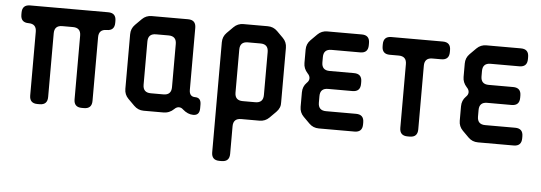

<svg xmlns="http://www.w3.org/2000/svg" viewBox="-47 -620 2733 970"><g transform="rotate(5 1319.5 -135.5)"><path d="M110 -32Q110 8 150 8H161Q201 8 201 -32V-355Q201 -395 241 -395H295Q335 -395 335 -355V-32Q335 8 375 8H386Q426 8 426 -32V-355Q426 -395 466 -395Q506 -395 506 -435V-445Q506 -485 466 -485H70Q30 -485 30 -445V-435Q30 -395 70 -395Q110 -395 110 -355Z M676 -136V-355Q676 -395 716 -395H780Q820 -395 820 -355V-136Q820 -96 780 -96H716Q676 -96 676 -136ZM638 -26Q659 -5 687 -5H787Q819 -5 841 -27Q852 -38 864 -38Q876 -38 885 -29Q911 -6 939 -6Q971 -6 971 -42V-61Q971 -96 941 -96Q911 -96 911 -131V-445Q911 -485 871 -485H687Q658 -485 638 -465L606 -433Q586 -413 586 -384V-107Q586 -78 606 -58Z M1142 -137V-355Q1142 -395 1182 -395H1246Q1286 -395 1286 -355V-137Q1286 -97 1246 -97H1182Q1142 -97 1142 -137ZM1091 214H1102Q1142 214 1142 174V34Q1142 -6 1182 -6H1275Q1304 -6 1324 -26L1356 -58Q1378 -80 1376 -108V-384Q1376 -413 1356 -433L1324 -465Q1304 -485 1275 -485H1152Q1123 -485 1103 -465L1071 -433Q1051 -413 1051 -384V174Q1051 214 1091 214Z M1528 -13Q1548 7 1577 7H1758Q1798 7 1798 -33V-43Q1798 -83 1758 -83H1606Q1566 -83 1566 -123V-156Q1566 -196 1606 -196H1730Q1770 -196 1770 -236V-247Q1770 -287 1730 -287H1606Q1566 -287 1566 -327V-354Q1566 -394 1606 -394H1752Q1792 -394 1792 -434V-445Q1792 -485 1752 -485H1577Q1548 -485 1528 -465L1496 -433Q1476 -413 1476 -384V-316Q1476 -288 1496 -266Q1508 -254 1508 -241Q1508 -229 1498 -219L1496 -217Q1476 -197 1476 -167V-94Q1476 -65 1496 -45Z M1987 -32Q1987 8 2027 8H2038Q2078 8 2078 -32V-355Q2078 -395 2118 -395H2163Q2203 -395 2203 -435V-445Q2203 -485 2163 -485H1902Q1862 -485 1862 -445V-435Q1862 -395 1902 -395H1947Q1987 -395 1987 -355Z M2335 -13Q2355 7 2384 7H2565Q2605 7 2605 -33V-43Q2605 -83 2565 -83H2413Q2373 -83 2373 -123V-156Q2373 -196 2413 -196H2537Q2577 -196 2577 -236V-247Q2577 -287 2537 -287H2413Q2373 -287 2373 -327V-354Q2373 -394 2413 -394H2559Q2599 -394 2599 -434V-445Q2599 -485 2559 -485H2384Q2355 -485 2335 -465L2303 -433Q2283 -413 2283 -384V-316Q2283 -288 2303 -266Q2315 -254 2315 -241Q2315 -229 2305 -219L2303 -217Q2283 -197 2283 -167V-94Q2283 -65 2303 -45Z"/></g></svg>

Font: WDXL Lubrifont SC
Style: Regular
Weight: 400
Designer: [WDXL Lubrifont] Copyright 2020-2022 (c) NightFurySL2001, Skr-ZERO; [ZCOOL QingKe HuangYou] Copyright 2018-2022 (c) The 
Version: Version 2.001;hotconv 1.1.1;makeotfexe 2.6.0